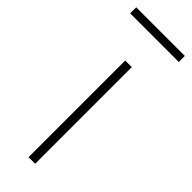

<svg xmlns="http://www.w3.org/2000/svg" viewBox="-248 -721 740 740"><g transform="rotate(45 122.5 -351.0)"><path d="M105 0H141V-527H105ZM-10 -669H255V-702H-10Z"/></g></svg>

Font: Noto Sans Japanese Thin
Style: Regular
Weight: 100
Designer: Ryoko NISHIZUKA (kana & ideographs); Paul D. Hunt (Latin, Greek & Cyrillic); Wenlong ZHANG (bopomofo); Sandoll Communica
Foundry: Adobe Systems Incorporated
Version: Version 1.000;PS 1;hotconv 1.0.78;makeotf.lib2.5.61930